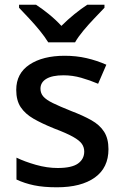

<svg xmlns="http://www.w3.org/2000/svg" viewBox="-20 -879 524 816"><path d="M441 -245Q441 -166 383 -124.5Q325 -83 222 -83Q165 -83 124.5 -91.5Q84 -100 50 -116V-209Q85 -192 132.5 -178.5Q180 -165 225 -165Q285 -165 311.5 -184Q338 -203 338 -235Q338 -253 328 -267.5Q318 -282 290.5 -297.5Q263 -313 210 -333Q158 -354 122.5 -374.5Q87 -395 68 -423.5Q49 -452 49 -497Q49 -567 105.5 -604.5Q162 -642 255 -642Q304 -642 347.5 -632Q391 -622 432 -604L397 -523Q362 -538 325 -548.5Q288 -559 250 -559Q202 -559 177 -544Q152 -529 152 -502Q152 -483 164 -469Q176 -455 204.5 -441Q233 -427 283 -407Q333 -388 368.5 -368Q404 -348 422.5 -319Q441 -290 441 -245ZM185 -699Q171 -722 149 -749Q127 -776 103 -801.5Q79 -827 61 -846V-859H133Q159 -842 187.5 -819Q216 -796 241 -769Q268 -796 296.5 -819Q325 -842 351 -859H424V-846Q406 -827 381.5 -801.5Q357 -776 334.5 -749Q312 -722 299 -699Z"/></svg>

Font: Noto Sans Kannada UI Medium
Style: Regular
Weight: 500
Designer: Jelle Bosma - Monotype Design Team
Foundry: Monotype Imaging Inc.
Version: Version 2.005; ttfautohint (v1.8.4.7-5d5b)